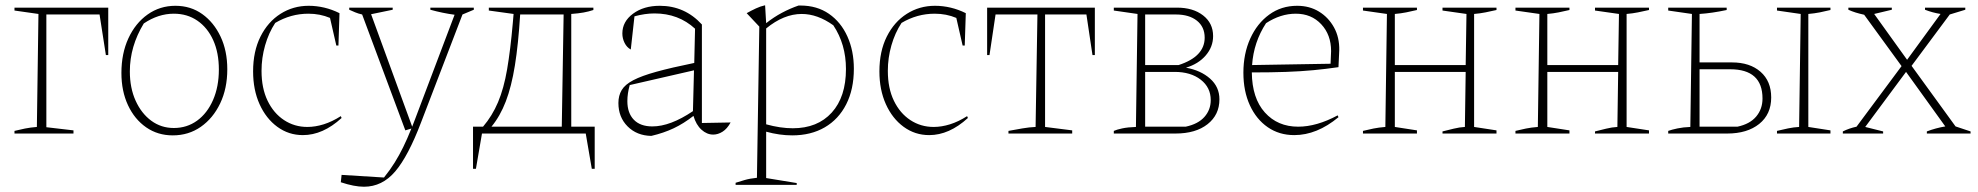

<svg xmlns="http://www.w3.org/2000/svg" viewBox="-20 -507 7512 729"><path d="M391 -478V-298H382L358 -452H156V-24L259 -12V0H35V-10Q55 -15 75 -19Q95 -23 120 -25L126 -454L35 -467V-478Z M636 7Q579 7 535 -23.5Q491 -54 466 -107.5Q441 -161 441 -230Q441 -304 467.5 -361.5Q494 -419 540.5 -452Q587 -485 646 -485Q704 -485 748 -453.5Q792 -422 817.5 -368Q843 -314 843 -244Q843 -171 816 -114.5Q789 -58 742.5 -25.5Q696 7 636 7ZM640 -21Q690 -21 728.5 -49Q767 -77 789 -127.5Q811 -178 811 -243Q811 -307 789.5 -354.5Q768 -402 729.5 -428.5Q691 -455 640 -455Q581 -455 526 -418Q473 -331 473 -236Q473 -173 495 -124.5Q517 -76 554.5 -48.5Q592 -21 640 -21Z M1130 6Q1076 6 1033 -25.5Q990 -57 965.5 -111.5Q941 -166 941 -236Q941 -312 969 -368Q997 -424 1045 -454.5Q1093 -485 1152 -485Q1182 -485 1211.5 -478Q1241 -471 1269 -457L1265 -334H1257L1233 -439Q1195 -455 1151 -455Q1084 -455 1025 -420Q1000 -382 986.5 -334.5Q973 -287 973 -238Q973 -172 996 -124.5Q1019 -77 1058.5 -51Q1098 -25 1147 -25Q1177 -25 1209 -35Q1241 -45 1274 -66L1277 -59Q1206 6 1130 6Z M1274 185 1277 157 1438 167Q1462 137 1479 109.5Q1496 82 1511 51.5Q1526 21 1542 -19L1519 -12L1355 -452Q1341 -455 1329 -460Q1317 -465 1306 -470V-478H1471V-470L1389 -453L1545 -26Q1550 -38 1555 -52L1706 -451Q1661 -457 1614 -470V-478H1779V-470L1736 -452L1579 -43Q1530 86 1480.5 144Q1431 202 1362 202Q1325 202 1274 185Z M1776 134V-26H1814Q1849 -67 1871 -119Q1893 -171 1905.5 -244Q1918 -317 1927 -419L1930 -454L1836 -467V-478H2233V-469Q2215 -463 2195.5 -459.5Q2176 -456 2149 -454V-26H2238V134H2227L2204 0H1810L1787 134ZM1955 -452Q1948 -339 1935 -258.5Q1922 -178 1900.5 -122Q1879 -66 1846 -26H2113L2120 -452Z M2453 9Q2398 8 2363 -27Q2328 -62 2328 -116Q2328 -144 2340.5 -165Q2353 -186 2384.5 -202.5Q2416 -219 2472 -234.5Q2528 -250 2616 -268L2619 -398Q2556 -456 2465 -456Q2429 -456 2389 -445L2375 -319Q2360 -327 2351.5 -344Q2343 -361 2343 -380Q2343 -425 2383.5 -455Q2424 -485 2485 -485Q2580 -485 2645 -414V-40L2754 -42Q2741 -18 2723.5 -7Q2706 4 2688 4Q2664 4 2643.5 -14.5Q2623 -33 2613 -67Q2576 -38 2538 -20Q2500 -2 2453 9ZM2362 -123Q2362 -78 2386.5 -52.5Q2411 -27 2457 -27Q2525 -27 2611 -85L2615 -240L2371 -184Q2362 -152 2362 -123Z M2773 195V187Q2789 182 2807.5 176.5Q2826 171 2854 168L2863 -406L2815 -457Q2833 -467 2850 -475Q2867 -483 2885 -487L2889 -419Q2918 -442 2949 -458.5Q2980 -475 3012 -486H3019Q3082 -486 3127.5 -454.5Q3173 -423 3197.5 -368.5Q3222 -314 3222 -246Q3222 -168 3193 -111Q3164 -54 3111.5 -23.5Q3059 7 2988 7Q2940 7 2889 -7V169L3005 188V195ZM3024 -454Q2956 -454 2889 -399V-35Q2943 -20 2990 -20Q3084 -20 3138 -79.5Q3192 -139 3192 -245Q3192 -339 3144 -411Q3084 -454 3024 -454Z M3508 6Q3454 6 3411 -25.5Q3368 -57 3343.5 -111.5Q3319 -166 3319 -236Q3319 -312 3347 -368Q3375 -424 3423 -454.5Q3471 -485 3530 -485Q3560 -485 3589.5 -478Q3619 -471 3647 -457L3643 -334H3635L3611 -439Q3573 -455 3529 -455Q3462 -455 3403 -420Q3378 -382 3364.5 -334.5Q3351 -287 3351 -238Q3351 -172 3374 -124.5Q3397 -77 3436.5 -51Q3476 -25 3525 -25Q3555 -25 3587 -35Q3619 -45 3652 -66L3655 -59Q3584 6 3508 6Z M4137 -478V-298H4128L4105 -452H3948V-25L4051 -12V0H3809V-10Q3836 -15 3862 -19.5Q3888 -24 3912 -25L3919 -452H3760L3737 -298H3728V-478Z M4209 0V-10Q4220 -15 4241 -19.5Q4262 -24 4293 -25L4299 -454L4209 -467V-478H4449Q4510 -478 4548 -448.5Q4586 -419 4586 -370Q4586 -329 4558 -296.5Q4530 -264 4483 -250Q4539 -240 4574.5 -208.5Q4610 -177 4610 -130Q4610 -71 4565 -35.5Q4520 0 4443 0ZM4445 -452H4328V-260H4455Q4554 -292 4554 -364Q4554 -405 4524.5 -428.5Q4495 -452 4445 -452ZM4440 -234H4328V-26H4482Q4529 -36 4553 -63Q4577 -90 4577 -127Q4577 -175 4539 -204.5Q4501 -234 4440 -234Z M4894 6Q4837 6 4793.5 -24Q4750 -54 4725.5 -107.5Q4701 -161 4701 -231Q4701 -303 4727 -360.5Q4753 -418 4799 -451.5Q4845 -485 4905 -485Q4952 -485 4988 -463Q5024 -441 5045 -403Q5066 -365 5065 -316L5062 -252Q5014 -245 4966.5 -240.5Q4919 -236 4863 -234Q4807 -232 4733 -232Q4734 -134 4782.5 -80Q4831 -26 4909 -26Q4979 -26 5059 -69L5062 -62Q4980 6 4894 6ZM4787 -419Q4740 -347 4734 -260L5032 -265L5034 -313Q5034 -375 4996.5 -415Q4959 -455 4900 -455Q4842 -455 4787 -419Z M5155 0V-10Q5175 -15 5195 -19Q5215 -23 5240 -25L5246 -454L5155 -467V-478H5360V-469Q5339 -464 5319 -460Q5299 -456 5276 -454V-260H5545L5548 -454L5457 -467V-478H5662V-469Q5640 -464 5620 -460Q5600 -456 5577 -454V-25L5662 -12V0H5457V-8Q5477 -13 5499.5 -18.5Q5522 -24 5542 -25L5545 -234H5276V-25L5360 -12V0Z M5734 0V-10Q5754 -15 5774 -19Q5794 -23 5819 -25L5825 -454L5734 -467V-478H5939V-469Q5918 -464 5898 -460Q5878 -456 5855 -454V-260H6124L6127 -454L6036 -467V-478H6241V-469Q6219 -464 6199 -460Q6179 -456 6156 -454V-25L6241 -12V0H6036V-8Q6056 -13 6078.5 -18.5Q6101 -24 6121 -25L6124 -234H5855V-25L5939 -12V0Z M6727 0V-10Q6747 -15 6769 -19.5Q6791 -24 6811 -25L6817 -454L6727 -467V-478H6930V-469Q6910 -464 6889.5 -460Q6869 -456 6846 -454V-25L6930 -12V0ZM6314 0V-10Q6328 -15 6349.5 -19.5Q6371 -24 6398 -25L6404 -454L6314 -467V-478H6536V-469Q6480 -457 6433 -454V-270H6556Q6624 -270 6664.5 -234.5Q6705 -199 6705 -137Q6705 -73 6659.5 -36.5Q6614 0 6538 0ZM6433 -26H6577Q6624 -36 6648 -64.5Q6672 -93 6672 -133Q6672 -244 6549 -244H6433Z M6977 0V-8Q7001 -20 7029 -26L7200 -256L7058 -451Q7040 -455 7025.5 -459.5Q7011 -464 6998 -470V-478H7163V-470L7096 -454L7221 -280L7348 -454Q7317 -459 7289 -470V-478H7442V-470L7383 -452L7238 -257L7405 -27L7462 -8V0H7296V-8Q7330 -21 7366 -27L7217 -234L7062 -25L7130 -8V0Z"/></svg>

Font: Piazzolla Thin
Style: Regular
Weight: 100
Designer: Juan Pablo del Peral
Foundry: Huerta Tipografica
Version: Version 1.330